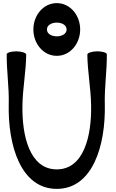

<svg xmlns="http://www.w3.org/2000/svg" viewBox="-20 -1149 745 1231"><path d="M494 -960C494 -1050 431 -1129 344 -1129C257 -1129 194 -1050 194 -960C194 -870 257 -791 344 -791C431 -791 494 -870 494 -960ZM281 -960C281 -989 312 -1004 344 -1004C376 -1004 407 -989 407 -960C407 -931 376 -916 344 -916C312 -916 281 -931 281 -960ZM23 -801C22 -694 39 -588 36 -481C30 -215 114 62 344 62C574 62 658 -215 652 -481C649 -588 666 -694 665 -801C665 -811 637 -820 602 -820C568 -819 540 -810 540 -799C541 -692 562 -586 564 -479C569 -277 517 -63 344 -63C171 -63 119 -277 124 -479C126 -586 147 -692 148 -799C148 -810 120 -819 86 -820C51 -820 23 -811 23 -801Z"/></svg>

Font: Nupuram
Style: Bold
Weight: 700
Designer: Santhosh Thottingal (santhosh.thottingal@gmail.com)
Foundry: SMC
Version: Version 1.000